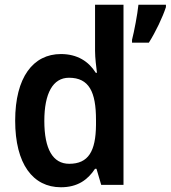

<svg xmlns="http://www.w3.org/2000/svg" viewBox="-20 -780 720 810"><path d="M237 10C307 10 350 -21 381 -68H387L407 0H501V-760H381V-566C381 -535 386 -498 389 -473H384C354 -521 306 -552 237 -552C120 -552 44 -454 44 -271C44 -88 119 10 237 10ZM680 -750V-760H564C560 -720 546 -647 537 -612V-600H608C637 -646 666 -707 680 -750ZM272 -89C203 -89 167 -151 167 -270C167 -386 203 -452 271 -452C356 -452 385 -392 385 -274V-253C384 -142 353 -89 272 -89Z"/></svg>

Font: Noto Sans Kannada SemiCondensed SemiBold
Style: Regular
Weight: 600
Width: 4
Designer: Jelle Bosma - Monotype Design Team
Foundry: Monotype Imaging Inc.
Version: Version 2.005